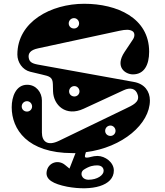

<svg xmlns="http://www.w3.org/2000/svg" viewBox="-20 -797 874 1017"><path d="M364 14H380L348 96L325 77C288 46 234 64 227 113C221 154 261 177 336 192C467 216 583 188 583 106C583 63 537 29 496 29C470 29 455 38 440 38C428 38 427 34 435 9C630 -16 774 -141 774 -265C774 -313 746 -353 689 -363L180 -455C148 -461 135 -470 132 -492C129 -513 139 -532 182 -541L613 -634C646 -641 667 -642 683 -631C693 -624 696 -606 684 -588L640 -522C586 -441 645 -403 684 -403C743 -403 770 -452 770 -523C770 -703 599 -777 426 -777C250 -777 72 -682 72 -508C72 -467 99 -427 140 -417L203 -402C243 -393 259 -388 260 -351L261 -313C263 -241 328 -177 423 -221L635 -319C669 -335 700 -330 710 -293C720 -256 684 -240 642 -220L292 -51C232 -22 202 -47 202 -95V-265C202 -307 172 -348 124 -348C64 -348 42 -284 42 -229C42 -113 124 14 364 14ZM374 -286C358 -286 346 -298 346 -313C346 -328 358 -341 374 -341C389 -341 401 -328 401 -313C401 -298 389 -286 374 -286ZM372 -646C356 -646 344 -658 344 -673C344 -688 356 -701 372 -701C387 -701 399 -688 399 -673C399 -658 387 -646 372 -646ZM565 -77C549 -77 537 -89 537 -104C537 -119 549 -132 565 -132C580 -132 592 -119 592 -104C592 -89 580 -77 565 -77ZM123 -206C107 -206 95 -218 95 -233C95 -248 107 -261 123 -261C138 -261 150 -248 150 -233C150 -218 138 -206 123 -206ZM449 155C411 155 400 117 425 101C455 82 475 79 495 79C516 79 529 90 529 108C529 131 495 155 449 155Z"/></svg>

Font: Pilowlava Atome
Style: Regular
Weight: 500
Designer: Anton Moglia, Jérémy Landes, Maksym Kobuzan (Cyrillic), Velvetyne Type Foundry
Foundry: Anton Moglia, Jérémy Landes, Velvetyne Type Foundry
Version: Version 1.002;Glyphs 3.3 (3303)